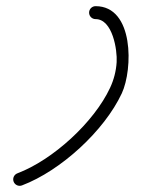

<svg xmlns="http://www.w3.org/2000/svg" viewBox="-20 -582 514 623"><path d="M290.1 -520C345.5 -520 361 -419.3 358.5 -380.3C356.7 -351.4 349.4 -323.1 337.1 -296.9C285.1 -185.4 152.1 -63.4 36.4 -19.6C25.6 -15.5 20.1 -3.4 24.2 7.4C28.3 18.3 40.5 23.7 51.3 19.6C177.2 -28 318.6 -157.8 375.2 -279.1C411.4 -356.8 415.4 -562 290.1 -562C278.5 -562 269.1 -552.6 269.1 -541C269.1 -529.4 278.5 -520 290.1 -520Z"/></svg>

Font: FRB American Cursive Guidelines Arrows Medium
Style: Italic
Weight: 500
Italic angle: -25°
Version: Version 2.0;Modular Font Editor K font №1